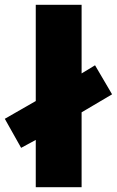

<svg xmlns="http://www.w3.org/2000/svg" viewBox="-35 -780 487 800"><path d="M114 0H305V-312L432 -387L361 -508L305 -474V-760H114V-359L-15 -285L53 -164L114 -197Z"/></svg>

Font: Noto Sans Gujarati Black
Style: Regular
Weight: 900
Designer: Jelle Bosma - Monotype Design Team, Universal Thirst
Foundry: Monotype Imaging Inc.
Version: Version 2.106